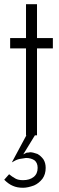

<svg xmlns="http://www.w3.org/2000/svg" viewBox="-39 -640 279 908"><path d="M87 82 71 90 131 -8H90L17 128Q36 116 52 112L84 107Q107 107 124 118Q139 130 139 154Q139 182 120 197Q101 212 70 212Q48 212 35 205Q17 195 4 184L-19 210Q2 231 22 239Q42 248 70 248Q92 248 122 237Q145 227 162 205Q177 184 177 154Q177 130 166 113Q154 97 138 88Q116 80 104 80Q103 80 101 80.5Q99 81 95 81.5Q91 82 87 82ZM9 -460V-411H211V-460ZM84 -620V0H136V-620Z"/></svg>

Font: NM-font
Style: Light
Weight: 500
Designer: ""
Foundry: ""
Version: ""